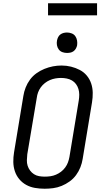

<svg xmlns="http://www.w3.org/2000/svg" viewBox="-20 -1147 640 1175"><path d="M253 8Q223 8 194 3Q165 -2 140.5 -15.5Q116 -29 98 -50.5Q80 -72 71 -99Q62 -126 61.5 -155.5Q61 -185 66 -215L123 -560Q127 -586 137 -611.5Q147 -637 163.5 -659.5Q180 -682 203 -698.5Q226 -715 252 -725.5Q278 -736 304 -741Q330 -746 357 -746Q387 -746 415 -739Q443 -732 468 -719Q493 -706 511 -684.5Q529 -663 538 -636Q547 -609 547.5 -579.5Q548 -550 543 -520L486 -175Q482 -149 472 -123.5Q462 -98 445.5 -75.5Q429 -53 406 -36.5Q383 -20 357.5 -9.5Q332 1 305.5 4.5Q279 8 253 8ZM254 -66Q272 -66 289 -68.5Q306 -71 322.5 -78Q339 -85 353.5 -96Q368 -107 379 -122Q390 -137 396 -153.5Q402 -170 405 -187L462 -532Q465 -550 465 -568Q465 -586 460 -602.5Q455 -619 445 -632.5Q435 -646 420.5 -654.5Q406 -663 388.5 -666.5Q371 -670 353 -670Q336 -670 319 -667Q302 -664 285.5 -657Q269 -650 254.5 -638.5Q240 -627 229.5 -612.5Q219 -598 213 -581.5Q207 -565 205 -548L147 -203Q145 -185 144.5 -167Q144 -149 149 -133Q154 -117 164 -103.5Q174 -90 188 -81Q202 -72 219 -69Q236 -66 254 -66ZM390 -823Q375 -823 361.5 -828Q348 -833 339.5 -844.5Q331 -856 328.5 -870.5Q326 -885 329 -900Q331 -910 336 -920Q341 -930 350 -936.5Q359 -943 369.5 -945.5Q380 -948 390 -948Q405 -948 419 -942.5Q433 -937 441 -925.5Q449 -914 451.5 -899.5Q454 -885 452 -870Q450 -860 444.5 -850Q439 -840 430 -833.5Q421 -827 410.5 -825Q400 -823 390 -823ZM274 -1053V-1127H574V-1053Z"/></svg>

Font: Iosevka Slab Extended
Style: Italic
Weight: 400
Width: 7
Italic angle: -9°
Monospace: yes
Designer: Belleve Invis
Foundry: Belleve Invis
Version: Version 11.1.0; ttfautohint (v1.8.3)